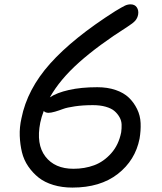

<svg xmlns="http://www.w3.org/2000/svg" viewBox="-20 -806 740 878"><path d="M311 51.8Q263.7 51.8 223.9 39.8Q184.1 27.8 156.7 6.1Q129.4 -15.6 109.1 -45.2Q88.9 -74.7 80.3 -110.1Q71.8 -145.5 70.3 -184.8Q68.8 -224.1 78.1 -265.1Q104.5 -397.9 209.2 -515.1Q314 -632.3 506.8 -754.9Q539.1 -774.4 551.5 -780.3Q564 -786.1 577.1 -786.1Q596.2 -786.1 605.5 -772.5Q614.7 -758.8 611.8 -740.2Q608.9 -723.6 598.9 -711.9Q588.9 -700.2 562 -683.1Q429.7 -599.1 341.8 -520.8Q253.9 -442.4 208 -360.8Q239.3 -381.8 294.9 -394.5Q350.6 -407.2 424.8 -407.2Q471.7 -407.2 508.8 -394.5Q545.9 -381.8 569.1 -359.6Q592.3 -337.4 606.9 -307.4Q621.6 -277.3 623 -243.2Q624.5 -209 618.2 -171.9Q598.6 -72.8 518.6 -10.5Q438.5 51.8 311 51.8ZM164.1 -245.1Q144.5 -146.5 187.5 -90.3Q230.5 -34.2 315.9 -34.2Q367.2 -34.2 410.6 -50.3Q454.1 -66.4 488.5 -105Q522.9 -143.6 534.2 -201.2Q536.6 -218.8 536.1 -236.3Q535.6 -253.9 526.6 -270Q517.6 -286.1 503.4 -298.3Q489.3 -310.5 463.6 -317.9Q438 -325.2 404.8 -325.2Q359.4 -325.2 322.8 -319.8Q286.1 -314.5 268.1 -307.6Q250 -300.8 231.7 -295.4Q213.4 -290 200.2 -290Q184.6 -291.5 180.2 -298.8Q169.4 -271 164.1 -245.1Z"/></svg>

Font: Shantell Sans Irregular Bouncy
Style: Italic
Weight: 400
Italic angle: -11.31°
Designer: Stephen Nixon, Anya Danilova, Shantell Martin
Foundry: Arrow Type
Version: Version 1.006;[9816181b4]